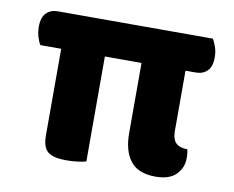

<svg xmlns="http://www.w3.org/2000/svg" viewBox="-61 -558 787 645"><g transform="rotate(10 333.0 -236.0)"><path d="M87 -481H616Q622 -471 627.5 -455Q633 -439 633 -420Q633 -388 618 -373.5Q603 -359 579 -359H544V-154Q544 -125 557 -112.5Q570 -100 596 -100Q597 -95 598 -88.5Q599 -82 599 -69Q599 -38 576.5 -14.5Q554 9 506 9Q447 9 420.5 -25Q394 -59 394 -119V-359H269V-1Q259 2 241 4.5Q223 7 201 7Q157 7 138.5 -8Q120 -23 120 -64V-359H49Q43 -368 38 -384.5Q33 -401 33 -419Q33 -451 48 -466Q63 -481 87 -481Z"/></g></svg>

Font: Baloo 2 Latin
Style: Bold
Weight: 400
Designer: Sarang Kulkarni and Ek Type
Foundry: Ek Type
Version: Version 1.001